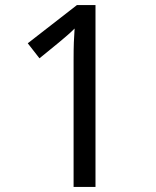

<svg xmlns="http://www.w3.org/2000/svg" viewBox="-20 -734 612 754"><path d="M355 0H269V-499Q269 -542 270 -568Q271 -594 273 -622Q257 -606 244 -595Q231 -584 211 -567L135 -505L89 -564L282 -714H355Z"/></svg>

Font: Noto Sans Ol Chiki
Style: Regular
Weight: 400
Designer: Monotype Design Team, Lewis McGuffie
Foundry: Monotype Imaging Inc.
Version: Version 2.003